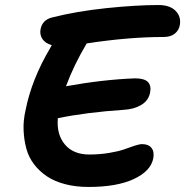

<svg xmlns="http://www.w3.org/2000/svg" viewBox="-20 -742 730 757"><path d="M329.1 -4.9Q278.3 -4.9 236.6 -15.9Q194.8 -26.9 165.3 -46.6Q135.7 -66.4 114.5 -94Q93.3 -121.6 84 -155.5Q74.7 -189.5 73 -228.3Q71.3 -267.1 81.1 -309.1Q105 -429.7 178.2 -553.2Q179.2 -555.2 181.2 -558.6Q183.1 -562 184.1 -564Q158.2 -571.3 147 -588.6Q135.7 -606 140.1 -627.9Q147.5 -663.1 184.1 -672.9Q282.7 -697.8 400.1 -710Q517.6 -722.2 605 -722.2Q649.4 -722.2 672.1 -699.5Q694.8 -676.8 689 -643.1Q685.1 -622.1 668.9 -609.1Q652.8 -596.2 625 -596.2Q487.3 -596.2 321.8 -570.8Q270.5 -484.4 240.2 -401.9Q384.8 -428.2 512.2 -433.1Q549.3 -433.1 563.2 -418.7Q577.1 -404.3 571.8 -377Q565.4 -345.2 537.1 -328.4Q508.8 -311.5 469.2 -309.1Q320.8 -299.3 208 -275.9Q202.6 -211.9 235.8 -172.4Q269 -132.8 332 -132.8Q373.5 -132.8 411.1 -139.2Q448.7 -145.5 470 -153.3Q491.2 -161.1 510.7 -167.5Q530.3 -173.8 540 -173.8Q565.9 -173.8 577.6 -158.4Q589.4 -143.1 584 -116.2Q573.7 -66.9 507.1 -35.9Q440.4 -4.9 329.1 -4.9Z"/></svg>

Font: Shantell Sans Bouncy
Style: Italic
Weight: 600
Italic angle: -11.31°
Designer: Stephen Nixon, Anya Danilova, Shantell Martin
Foundry: Arrow Type
Version: Version 1.006;[9816181b4]